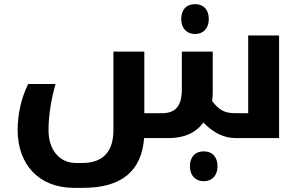

<svg xmlns="http://www.w3.org/2000/svg" viewBox="-20 -666 1451 926"><path d="M921 -502C961 -502 987 -530 987 -574C987 -619 962 -646 921 -646C878 -646 854 -619 854 -574C854 -530 880 -502 921 -502ZM1118 0H1326V-495H1177V-120H1115C1064 -120 1036 -135 1003 -179C1005 -193 1006 -208 1006 -224V-417H857V-236C857 -156 828 -120 761 -120H676V-417H527V-39C527 62 480 120 377 120H347C267 120 214 58 214 -39C214 -107 227 -190 248 -261H116C84 -198 65 -116 65 -40C65 126 166 240 337 240H381C565 240 663 160 675 0H794C868 0 924 -25 961 -75C1009 -25 1061 0 1118 0ZM963 208C1003 208 1029 180 1029 136C1029 91 1004 64 963 64C920 64 896 92 896 136C896 180 922 208 963 208Z"/></svg>

Font: Noto Kufi Arabic
Style: Bold
Weight: 700
Designer: Monotype Design Team, David Williams, Khaled Hosny
Foundry: Google LLC
Version: Version 2.109